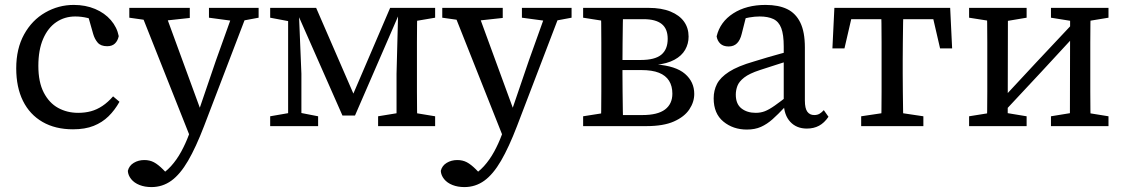

<svg xmlns="http://www.w3.org/2000/svg" viewBox="-20 -513 4572 781"><path d="M277 13Q205 13 153 -17Q101 -47 73.5 -102.5Q46 -158 46 -235Q46 -315 78 -373Q110 -431 164 -462Q218 -493 280 -493Q328 -493 367 -476.5Q406 -460 431 -431Q456 -402 463 -366Q459 -347 447.5 -336Q436 -325 416 -325Q390 -325 377.5 -339.5Q365 -354 359 -375L334 -463L385 -421Q361 -434 336 -440Q311 -446 286 -446Q243 -446 209 -423Q175 -400 155.5 -355Q136 -310 136 -245Q136 -179 158 -136.5Q180 -94 216.5 -74Q253 -54 298 -54Q326 -54 350 -60.5Q374 -67 396.5 -82Q419 -97 440 -121L466 -99Q447 -65 421.5 -40Q396 -15 361 -1Q326 13 277 13Z M596 248Q569 248 547.5 239.5Q526 231 513.5 215.5Q501 200 500 182Q505 161 524 149.5Q543 138 567 138Q589 138 606 147Q623 156 643 176L673 207L637 225L621 206Q652 189 675.5 163Q699 137 717 104Q735 71 748 36L764 -8L772 -14L858 -266L935 -481H994L810 0Q777 86 745 141Q713 196 677 222Q641 248 596 248ZM759 58 545 -481H644L796 -66L808 -49ZM506 -441V-481H752V-440L633 -427H605ZM830 -441V-481H1032V-441L957 -427H934Z M1373 -43 1193 -451H1178V-481H1266L1428 -108H1407L1567 -481H1617V-453H1602L1424 -43ZM1593 0V-213L1600 -481H1678Q1677 -456 1676.5 -418.5Q1676 -381 1676 -341Q1676 -301 1676 -268V-213Q1676 -180 1676 -140Q1676 -100 1676.5 -63Q1677 -26 1678 0ZM1079 0V-40L1171 -56H1192L1274 -40V0ZM1518 0V-40L1622 -57H1647L1750 -40V0ZM1079 -441V-481H1188V-424H1169ZM1152 0V-481H1195L1206 -213V0ZM1629 -424V-481H1750V-441L1650 -424Z M1869 248Q1842 248 1820.5 239.5Q1799 231 1786.5 215.5Q1774 200 1773 182Q1778 161 1797 149.5Q1816 138 1840 138Q1862 138 1879 147Q1896 156 1916 176L1946 207L1910 225L1894 206Q1925 189 1948.5 163Q1972 137 1990 104Q2008 71 2021 36L2037 -8L2045 -14L2131 -266L2208 -481H2267L2083 0Q2050 86 2018 141Q1986 196 1950 222Q1914 248 1869 248ZM2032 58 1818 -481H1917L2069 -66L2081 -49ZM1779 -441V-481H2025V-440L1906 -427H1878ZM2103 -441V-481H2305V-441L2230 -427H2207Z M2352 0V-40L2460 -57L2472 -45H2593Q2655 -45 2685 -67.5Q2715 -90 2715 -132Q2715 -163 2701.5 -184.5Q2688 -206 2660.5 -217Q2633 -228 2588 -228H2475V-269H2586Q2644 -269 2670 -290.5Q2696 -312 2696 -355Q2696 -396 2671.5 -415.5Q2647 -435 2598 -435H2472L2460 -424L2352 -441V-481H2618Q2671 -481 2707.5 -466Q2744 -451 2762.5 -425Q2781 -399 2781 -364Q2781 -335 2767 -310.5Q2753 -286 2723.5 -270Q2694 -254 2648 -249V-251Q2729 -245 2766.5 -212.5Q2804 -180 2804 -131Q2804 -98 2784 -68Q2764 -38 2721.5 -19Q2679 0 2609 0ZM2424 0Q2425 -26 2425.5 -63Q2426 -100 2426 -140Q2426 -180 2426 -213V-268Q2426 -301 2426 -341Q2426 -381 2425.5 -418.5Q2425 -456 2424 -481H2515Q2514 -456 2513.5 -417.5Q2513 -379 2512.5 -337Q2512 -295 2512 -256V-213Q2512 -180 2512.5 -140Q2513 -100 2513.5 -63Q2514 -26 2515 0Z M3018 14Q2962 14 2922.5 -18.5Q2883 -51 2883 -113Q2883 -145 2896.5 -171.5Q2910 -198 2945.5 -221Q2981 -244 3047 -263Q3075 -272 3101.5 -279.5Q3128 -287 3154.5 -294.5Q3181 -302 3208 -309V-272Q3173 -261 3139 -250Q3105 -239 3071 -228Q3028 -214 3007 -197.5Q2986 -181 2979.5 -163.5Q2973 -146 2973 -128Q2973 -90 2996 -72Q3019 -54 3054 -54Q3074 -54 3091 -60.5Q3108 -67 3131.5 -83.5Q3155 -100 3192 -129L3204 -77H3172Q3145 -48 3122.5 -28Q3100 -8 3075.5 3Q3051 14 3018 14ZM3262 10Q3220 10 3194.5 -17.5Q3169 -45 3168 -94V-98V-324Q3168 -372 3158 -398.5Q3148 -425 3126 -435.5Q3104 -446 3070 -446Q3050 -446 3027.5 -442Q3005 -438 2978 -427L3019 -462L2997 -375Q2991 -350 2978 -337Q2965 -324 2944 -324Q2922 -324 2910 -335.5Q2898 -347 2895 -365Q2909 -424 2962.5 -458.5Q3016 -493 3094 -493Q3147 -493 3182 -476Q3217 -459 3235.5 -421Q3254 -383 3254 -320V-104Q3254 -72 3264 -58.5Q3274 -45 3292 -45Q3305 -45 3314 -50.5Q3323 -56 3331 -65L3350 -38Q3333 -13 3311.5 -1.5Q3290 10 3262 10Z M3366 -316 3374 -481H3845L3853 -316H3804L3767 -476L3816 -435H3402L3452 -476L3415 -316ZM3483 0V-40L3597 -57H3622L3736 -40V0ZM3564 0Q3565 -26 3565.5 -63Q3566 -100 3566 -140Q3566 -180 3566 -213V-268Q3566 -301 3566 -341Q3566 -381 3565.5 -418.5Q3565 -456 3564 -481H3655Q3654 -456 3653.5 -418.5Q3653 -381 3652.5 -341Q3652 -301 3652 -268V-213Q3652 -180 3652.5 -140Q3653 -100 3653.5 -63Q3654 -26 3655 0Z M3922 0V-40L4028 -57H4053L4156 -40V0ZM4255 0V-40L4359 -57H4384L4489 -40V0ZM3994 0Q3995 -26 3995.5 -63Q3996 -100 3996 -140Q3996 -180 3996 -213V-268Q3996 -301 3996 -341Q3996 -381 3995.5 -418.5Q3995 -456 3994 -481H4080L4079 0ZM4050 -43 4014 -74H4023L4195 -259L4366 -441L4396 -406H4387L4218 -223ZM4332 0 4333 -481H4417Q4416 -456 4415.5 -418.5Q4415 -381 4415 -341Q4415 -301 4415 -268V-213Q4415 -180 4415 -140Q4415 -100 4415.5 -63Q4416 -26 4417 0ZM3922 -441V-481H4156V-441L4055 -424H4030ZM4255 -441V-481H4489V-441L4386 -424H4361Z"/></svg>

Font: Source Serif 4 18pt
Style: Regular
Weight: 400
Designer: Frank Grießhammer
Foundry: Adobe Systems Incorporated
Version: Version 4.004;hotconv 1.0.116;makeotfexe 2.5.65601